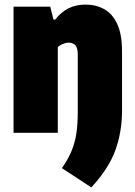

<svg xmlns="http://www.w3.org/2000/svg" viewBox="-20 -579 589 837"><path d="M378 238 250 154Q277 115 292 78.8Q307 42.5 313 2Q319 -38.5 319 -90V-341Q319 -371 308.2 -382Q297.5 -393 280 -393Q267.5 -393 254 -387.5Q240.5 -382 232 -373V0H39V-550H199L213 -494H221Q246.5 -526.5 278.8 -542.8Q311 -559 353 -559Q398 -559 434 -539.2Q470 -519.5 491 -474.5Q512 -429.5 512 -354V-98Q512 -4.5 483 75.8Q454 156 378 238Z"/></svg>

Font: Encode Sans Condensed Condensed Black
Style: Regular
Weight: 900
Width: 3
Designer: Multiple Designers
Foundry: Impallari Type
Version: Version 3.000; ttfautohint (v1.8.3) -l 8 -r 50 -G 200 -x 14 